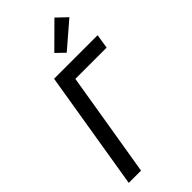

<svg xmlns="http://www.w3.org/2000/svg" viewBox="-301 -1050 1116 1116"><g transform="rotate(-45 256.5 -492.5)"><path d="M34 0 155 -735H513L499 -647H242L135 0ZM314 -790 262 -840 408 -985 471 -925Z"/></g></svg>

Font: Iosevka Term Curly SmBd Obl
Style: Regular
Weight: 600
Italic angle: -9°
Designer: Belleve Invis
Foundry: Belleve Invis
Version: Version 32.3.0